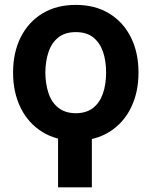

<svg xmlns="http://www.w3.org/2000/svg" viewBox="-20 -573 643 796"><path d="M360.8 -22.5V203.6H220.7V-22.5ZM294.4 10.7Q214.4 10.3 156 -25.6Q97.7 -61.5 65.9 -125.5Q34.2 -189.5 34.2 -272Q34.2 -355.5 65.9 -418.7Q97.7 -481.9 156 -517.3Q214.4 -552.7 294.4 -552.7Q374 -552.7 432.4 -517.3Q490.7 -481.9 522.5 -418.7Q554.2 -355.5 554.2 -272Q554.2 -189.5 522.5 -125.5Q490.7 -61.5 432.4 -25.6Q374 10.3 294.4 10.7ZM294.4 -103.5Q338.9 -104 366.5 -126Q394 -147.9 407 -186Q419.9 -224.1 419.9 -272Q419.9 -320.8 407 -358.4Q394 -396 366.5 -418Q338.9 -439.9 294.4 -439.9Q250 -439.9 222.2 -418Q194.3 -396 181.4 -358.2Q168.5 -320.3 168 -272Q168.5 -224.1 181.4 -186Q194.3 -147.9 222.2 -126Q250 -104 294.4 -103.5Z"/></svg>

Font: Inter Cardless Tabular Bold
Style: Bold
Weight: 700
Designer: Rasmus Andersson
Foundry: rsms
Version: Version 4.000;git-4fc901f